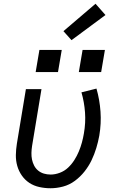

<svg xmlns="http://www.w3.org/2000/svg" viewBox="-20 -995 640 1023"><path d="M249 8Q219 8 189.5 1.5Q160 -5 136.5 -20.5Q113 -36 96.5 -59.5Q80 -83 72 -111Q64 -139 64.5 -169Q65 -199 70 -230L118 -520H201L151 -218Q148 -199 147.5 -180.5Q147 -162 150.5 -145Q154 -128 162 -112.5Q170 -97 183.5 -86Q197 -75 214 -70Q231 -65 250 -65Q274 -65 299 -74.5Q324 -84 343 -102Q362 -120 376 -142Q390 -164 400 -188Q410 -212 416.5 -236Q423 -260 427 -284Q437 -341 433 -396Q429 -451 414 -503L494 -523Q511 -464 515.5 -400.5Q520 -337 509 -272Q503 -239 493 -206Q483 -173 468 -141.5Q453 -110 430.5 -81.5Q408 -53 379 -31.5Q350 -10 316 -1Q282 8 249 8ZM400 -611 420 -729H539L519 -611ZM170 -611 190 -729H309L289 -611ZM361 -781 318 -829 489 -975 542 -915Z"/></svg>

Font: Iosevka SS04 Extended Oblique
Style: Regular
Weight: 400
Width: 7
Italic angle: -9°
Monospace: yes
Designer: Belleve Invis
Foundry: Belleve Invis
Version: Version 19.0.0; ttfautohint (v1.8.4)